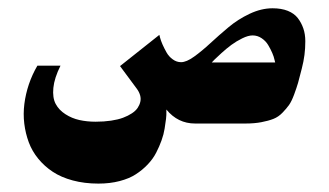

<svg xmlns="http://www.w3.org/2000/svg" viewBox="-20 -294 783 457"><path d="M376 -33.3Q403.3 0 444.3 0H564.7Q585.7 0 602.2 -3.2Q618.7 -6.3 630.7 -11Q642.7 -15.7 652.3 -25.7Q662 -35.7 668 -44.2Q674 -52.7 680 -68.8Q686 -85 689.5 -97Q693 -109 698.3 -130.7Q702.7 -147.7 704.7 -163.3Q706.7 -179 706.7 -195.8Q706.7 -212.7 702 -226.3Q697.3 -240 688.8 -251Q680.3 -262 665 -268.2Q649.7 -274.3 628.7 -274.3Q602 -274.3 574.2 -261.2Q546.3 -248 523.7 -229Q501 -210 480.7 -191.2Q460.3 -172.3 442 -159.2Q423.7 -146 411 -146Q400.3 -146 391.2 -152.7Q382 -159.3 376.5 -169Q371 -178.7 366.8 -188.2Q362.7 -197.7 361 -204.3L359.3 -211L265.7 -136.7L306 -82.3Q311.3 -75 313.5 -67.2Q315.7 -59.3 314 -51.8Q312.3 -44.3 307.7 -37.3Q303 -30.3 294 -24.3Q285 -18.3 273 -13.8Q261 -9.3 244.2 -6.8Q227.3 -4.3 207.7 -4.3Q187 -4.3 169 -8.3Q151 -12.3 135.7 -22.2Q120.3 -32 112.5 -46.7Q104.7 -61.3 107 -84.8Q109.3 -108.3 124 -137.7H69Q56.7 -116.7 48.8 -93.5Q41 -70.3 38 -46.7Q35 -23 37.8 0.3Q40.7 23.7 48.5 44.7Q56.3 65.7 71 83.7Q85.7 101.7 105.5 114.8Q125.3 128 153.2 135.5Q181 143 214.3 143Q241.7 143 264.7 137Q287.7 131 303.3 120.8Q319 110.7 331.7 97.3Q344.3 84 351.8 69.3Q359.3 54.7 364.5 40.2Q369.7 25.7 371.8 12.3Q374 -1 375.2 -11.2Q376.3 -21.3 376 -27.3ZM635 -145.3H484Q486.3 -148 490.7 -152.3Q495 -156.7 507.2 -167.7Q519.3 -178.7 530.8 -187.2Q542.3 -195.7 556.5 -202.7Q570.7 -209.7 581.3 -209.7Q593 -209.7 602.8 -203Q612.7 -196.3 618.3 -186.8Q624 -177.3 628 -168Q632 -158.7 633.3 -152Z"/></svg>

Font: Jomhuria
Style: Regular
Weight: 400
Designer: Arabic design by Kourosh Beigpour, Latin design by Eben Sorkin, engineering by Lasse Fister and Khaled Hosney
Version: Version 1.0000